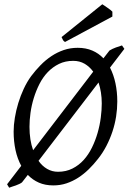

<svg xmlns="http://www.w3.org/2000/svg" viewBox="-20 -854 603 900"><path d="M529.8 -377.9Q529.8 -343.3 524.2 -307.6Q518.6 -272 507.1 -237.3Q495.6 -202.6 478.8 -170.2Q461.9 -137.7 439.9 -109.9Q419.4 -83.5 396.2 -60.8Q373 -38.1 346.9 -21.2Q320.8 -4.4 291.7 5.4Q262.7 15.1 230 15.1Q191.9 15.1 162.4 2.2Q132.8 -10.7 110.4 -34.2L83 1Q78.1 4.9 70.3 8.5Q62.5 12.2 53.7 15.4Q44.9 18.6 36.6 21L22.9 25.9L13.2 9.8L79.6 -76.7Q61.5 -109.9 52.7 -150.6Q43.9 -191.4 43.9 -236.8Q43.9 -267.6 49.6 -302Q55.2 -336.4 65.7 -370.8Q76.2 -405.3 91.3 -437.7Q106.4 -470.2 126 -497.1Q146.5 -524.4 170.2 -548.6Q193.8 -572.8 220.9 -590.8Q248 -608.9 278.8 -619.4Q309.6 -629.9 344.2 -629.9Q382.8 -629.9 412.8 -616.9Q442.9 -604 464.8 -580.6L493.2 -617.2Q506.8 -625.5 522.7 -631.3Q538.6 -637.2 551.8 -641.1L563 -625L495.6 -537.1Q512.7 -503.9 521.2 -463.6Q529.8 -423.3 529.8 -377.9ZM118.2 -259.8Q118.2 -197.3 135.3 -149.9L417 -518.1Q399.9 -541.5 376.5 -555.2Q353 -568.8 323.2 -568.8Q286.1 -568.8 256.6 -554.4Q227.1 -540 204.1 -516.1Q181.2 -492.2 165 -460.4Q148.9 -428.7 138.4 -394.5Q127.9 -360.4 123 -325.4Q118.2 -290.5 118.2 -259.8ZM457 -369.1Q457 -396 453.1 -420.7Q449.2 -445.3 441.9 -467.3L160.6 -100.1Q177.7 -75.7 200.9 -62.3Q224.1 -48.8 252 -48.8Q289.6 -48.8 319.6 -64Q349.6 -79.1 372.3 -104.2Q395 -129.4 411.1 -162.4Q427.2 -195.3 437.5 -231Q447.8 -266.6 452.4 -302.5Q457 -338.4 457 -369.1ZM506.8 -776.4 284.7 -657.2Q277.8 -661.6 275.4 -666Q272.9 -670.4 268.6 -680.2L459.5 -834L470.7 -826.7Q477.1 -822.3 484.1 -817.4Q491.2 -812.5 497.6 -807.6Q503.9 -802.7 506.8 -799.3Z"/></svg>

Font: Gentium Plus
Style: Italic
Weight: 400
Italic angle: -8°
Designer: J. Victor Gaultney, Annie Olsen, Iska Routamaa
Foundry: SIL International
Version: Version 1.510